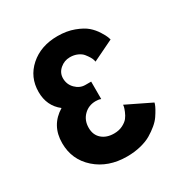

<svg xmlns="http://www.w3.org/2000/svg" viewBox="-166 -865 971 1003"><g transform="rotate(-30 319.0 -363.5)"><path d="M421 -512 547 -573Q545 -579 541.5 -589.5Q538 -600 521.5 -626.5Q505 -653 481.5 -673.5Q458 -694 414 -710.5Q370 -727 315 -727Q214 -727 149 -669.5Q84 -612 84 -523Q84 -439 146 -391Q57 -337 57 -230Q57 -130 130.5 -65Q204 0 317 0Q361 0 399.5 -9.5Q438 -19 464 -34.5Q490 -50 511.5 -68Q533 -86 545.5 -104.5Q558 -123 566.5 -138.5Q575 -154 578 -163L581 -173L433 -245Q433 -241 431.5 -233.5Q430 -226 422.5 -207.5Q415 -189 404 -175Q393 -161 370.5 -149.5Q348 -138 318 -138Q273 -138 245 -162.5Q217 -187 217 -230Q217 -275 246 -304Q275 -333 318 -333Q326 -333 333.5 -332Q341 -331 345 -329L349 -328V-433H314Q281 -433 255.5 -458.5Q230 -484 230 -521Q230 -554 256 -576.5Q282 -599 316 -599Q341 -599 361 -590Q381 -581 391.5 -568Q402 -555 409.5 -542.5Q417 -530 419 -521Z"/></g></svg>

Font: Hussar
Style: BoldWeb
Weight: 700
Foundry: Cannot Into Space Fonts
Version: Version 2.00